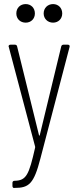

<svg xmlns="http://www.w3.org/2000/svg" viewBox="-20 -721 383 941"><path d="M106 -610C132 -610 151 -629 151 -655C151 -682 132 -701 106 -701C79 -701 60 -682 60 -655C60 -629 79 -610 106 -610ZM240 -610C266 -610 285 -629 285 -655C285 -682 266 -701 240 -701C214 -701 194 -682 194 -655C194 -629 214 -610 240 -610ZM47 200H52C122 200 146 180 178 56L321 -491C323 -498 319 -502 312 -502H291C285 -502 281 -498 280 -493L175 -59C174 -55 172 -55 171 -59L64 -493C63 -499 59 -502 53 -502H32C26 -502 22 -499 22 -494C22 -493 23 -492 23 -491L152 -3C152 -1 153 1 152 3C122 136 109 164 52 165H51C45 165 41 169 41 175V190C41 196 44 200 47 200Z"/></svg>

Font: Barlow Condensed ExtraLight
Style: Regular
Weight: 275
Width: 3
Designer: Jeremy Tribby
Foundry: Tribby Type
Version: Version 1.422;hotconv 1.0.109;makeotfexe 2.5.65596